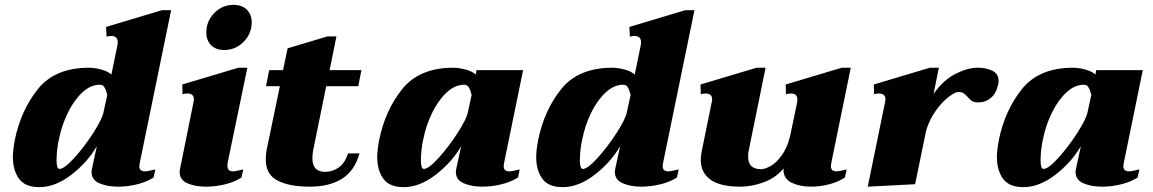

<svg xmlns="http://www.w3.org/2000/svg" viewBox="-20 -759 4749 791"><path d="M33 -113Q33 -138 41 -182Q66 -305 136.5 -392.5Q207 -480 347 -480Q368 -480 395.5 -473Q423 -466 439 -452L464 -574Q465 -578 465 -585Q465 -611 437 -611Q432 -611 419 -608L417 -648L647 -717H685L556 -89Q554 -79 554 -75Q554 -53 577 -53Q586 -53 599.5 -56.5Q613 -60 620 -61L613 -28Q586 -10 546 0Q506 10 466 10Q422 10 389.5 -4Q357 -18 357 -51Q357 -55 359 -65L379 -157Q341 -91 274.5 -39.5Q208 12 142 12Q83 12 58 -23Q33 -58 33 -113ZM407 -299 422 -368Q417 -388 410.5 -399Q404 -410 392 -410Q353 -410 318.5 -377.5Q284 -345 259 -293.5Q234 -242 223 -186Q219 -171 216 -145.5Q213 -120 213 -99Q213 -63 225 -63Q245 -63 286.5 -109Q328 -155 365 -212.5Q402 -270 407 -299Z M830 -625Q830 -672 863 -705.5Q896 -739 942 -739Q977 -739 997 -719Q1017 -699 1017 -667Q1017 -620 983.5 -586.5Q950 -553 904 -553Q869 -553 849.5 -573Q830 -593 830 -625ZM720 -51Q720 -55 722 -65L777 -337L779 -349Q779 -374 751 -374Q747 -374 732 -371L731 -411L962 -480H999L918 -89Q917 -84 917 -75Q917 -53 940 -53Q948 -53 961.5 -56.5Q975 -60 982 -61L975 -28Q949 -10 908.5 0Q868 10 828 10Q784 10 752 -4Q720 -18 720 -51Z M1414 -127H1461Q1441 -55 1389 -22.5Q1337 10 1257 10Q1172 10 1123.5 -15Q1075 -40 1075 -102Q1075 -120 1078 -139L1133 -404H1076L1089 -470H1146L1165 -560L1329 -609H1366L1338 -470H1469L1456 -404H1324L1270 -139Q1267 -121 1267 -107Q1267 -51 1319 -51Q1350 -51 1375.5 -69Q1401 -87 1414 -127Z M1534 -113Q1534 -138 1542 -182Q1567 -305 1637.5 -392.5Q1708 -480 1848 -480Q1869 -480 1896.5 -473Q1924 -466 1940 -452L1943 -470H2135L2057 -89Q2055 -79 2055 -75Q2055 -53 2078 -53Q2087 -53 2100.5 -56.5Q2114 -60 2121 -61L2114 -28Q2087 -10 2047 0Q2007 10 1967 10Q1923 10 1890.5 -4Q1858 -18 1858 -51Q1858 -55 1860 -65L1880 -157Q1842 -91 1775.5 -39.5Q1709 12 1643 12Q1584 12 1559 -23Q1534 -58 1534 -113ZM1908 -299 1923 -368Q1918 -388 1911.5 -399Q1905 -410 1893 -410Q1854 -410 1819.5 -377.5Q1785 -345 1760 -293.5Q1735 -242 1724 -186Q1720 -171 1717 -145.5Q1714 -120 1714 -99Q1714 -63 1726 -63Q1746 -63 1787.5 -109Q1829 -155 1866 -212.5Q1903 -270 1908 -299Z M2189 -113Q2189 -138 2197 -182Q2222 -305 2292.5 -392.5Q2363 -480 2503 -480Q2524 -480 2551.5 -473Q2579 -466 2595 -452L2620 -574Q2621 -578 2621 -585Q2621 -611 2593 -611Q2588 -611 2575 -608L2573 -648L2803 -717H2841L2712 -89Q2710 -79 2710 -75Q2710 -53 2733 -53Q2742 -53 2755.5 -56.5Q2769 -60 2776 -61L2769 -28Q2742 -10 2702 0Q2662 10 2622 10Q2578 10 2545.5 -4Q2513 -18 2513 -51Q2513 -55 2515 -65L2535 -157Q2497 -91 2430.5 -39.5Q2364 12 2298 12Q2239 12 2214 -23Q2189 -58 2189 -113ZM2563 -299 2578 -368Q2573 -388 2566.5 -399Q2560 -410 2548 -410Q2509 -410 2474.5 -377.5Q2440 -345 2415 -293.5Q2390 -242 2379 -186Q2375 -171 2372 -145.5Q2369 -120 2369 -99Q2369 -63 2381 -63Q2401 -63 2442.5 -109Q2484 -155 2521 -212.5Q2558 -270 2563 -299Z M3426 -53Q3435 -53 3448.5 -56.5Q3462 -60 3468 -61L3461 -28Q3435 -10 3397 0Q3359 10 3320 10Q3276 10 3242 -6Q3208 -22 3208 -59V-65Q3177 -27 3127.5 -8.5Q3078 10 3029 10Q2947 10 2907 -19Q2867 -48 2867 -100Q2867 -115 2870 -131L2912 -337L2914 -349Q2914 -374 2886 -374Q2881 -374 2867 -371L2866 -411L3097 -480H3134L3066 -146Q3062 -130 3062 -114Q3062 -62 3115 -62Q3132 -62 3155.5 -75.5Q3179 -89 3201 -119.5Q3223 -150 3235 -198L3264 -337Q3265 -342 3265 -349Q3265 -374 3238 -374Q3233 -374 3218 -371L3217 -411L3448 -480H3485L3405 -89Q3403 -79 3403 -75Q3403 -53 3426 -53Z M4094 -425Q4094 -420 4092 -410Q4084 -374 4062 -355.5Q4040 -337 4010 -337Q3994 -337 3984.5 -343Q3975 -349 3966 -360Q3957 -370 3949.5 -375Q3942 -380 3929 -380Q3915 -380 3888.5 -360Q3862 -340 3836 -304Q3810 -268 3796 -223L3750 0L3555 10L3626 -337L3628 -349Q3628 -374 3600 -374Q3596 -374 3581 -371L3580 -411L3811 -480H3848L3826 -372Q3866 -429 3916 -454.5Q3966 -480 4007 -480Q4043 -480 4068.5 -467.5Q4094 -455 4094 -425Z M4087 -113Q4087 -138 4095 -182Q4120 -305 4190.5 -392.5Q4261 -480 4401 -480Q4422 -480 4449.5 -473Q4477 -466 4493 -452L4496 -470H4688L4610 -89Q4608 -79 4608 -75Q4608 -53 4631 -53Q4640 -53 4653.5 -56.5Q4667 -60 4674 -61L4667 -28Q4640 -10 4600 0Q4560 10 4520 10Q4476 10 4443.5 -4Q4411 -18 4411 -51Q4411 -55 4413 -65L4433 -157Q4395 -91 4328.5 -39.5Q4262 12 4196 12Q4137 12 4112 -23Q4087 -58 4087 -113ZM4461 -299 4476 -368Q4471 -388 4464.5 -399Q4458 -410 4446 -410Q4407 -410 4372.5 -377.5Q4338 -345 4313 -293.5Q4288 -242 4277 -186Q4273 -171 4270 -145.5Q4267 -120 4267 -99Q4267 -63 4279 -63Q4299 -63 4340.5 -109Q4382 -155 4419 -212.5Q4456 -270 4461 -299Z"/></svg>

Font: Taviraj Black
Style: Italic
Weight: 900
Italic angle: -12°
Designer: Katatrad Team
Foundry: CadsonDemak
Version: Version 1.001